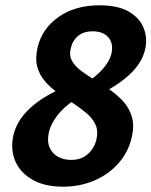

<svg xmlns="http://www.w3.org/2000/svg" viewBox="-20 -691 571 724"><path d="M217 13Q149 13 103 -13Q57 -39 38 -82.5Q19 -126 30 -178Q42 -235 91 -281Q140 -327 220 -361L261 -314Q221 -288 196 -255.5Q171 -223 164 -191Q157 -157 167.5 -134Q178 -111 199.5 -99.5Q221 -88 248 -88Q277 -88 296.5 -99.5Q316 -111 328 -129Q340 -147 344 -167Q351 -197 340 -221Q329 -245 306.5 -264Q284 -283 256 -301.5Q228 -320 200 -339.5Q172 -359 150.5 -383.5Q129 -408 120.5 -439.5Q112 -471 122 -513Q139 -584 201.5 -627.5Q264 -671 355 -671Q425 -671 466 -647Q507 -623 522 -584.5Q537 -546 527 -504Q515 -452 466.5 -408Q418 -364 346 -331L298 -375Q338 -398 365.5 -428.5Q393 -459 400 -488Q409 -526 389 -549.5Q369 -573 329 -573Q296 -573 275 -556Q254 -539 247 -509Q240 -482 251.5 -461.5Q263 -441 286.5 -423.5Q310 -406 339 -388.5Q368 -371 396.5 -351Q425 -331 447 -306Q469 -281 478 -247.5Q487 -214 476 -170Q463 -116 426 -74.5Q389 -33 335 -10Q281 13 217 13Z"/></svg>

Font: Ysabeau Office ExtraBold
Style: Italic
Weight: 800
Italic angle: -12°
Designer: Christian Thalmann (Catharsis Fonts)
Version: Version 2.001;gftools[0.9.30]; featfreeze: tnum,lnum,ss02